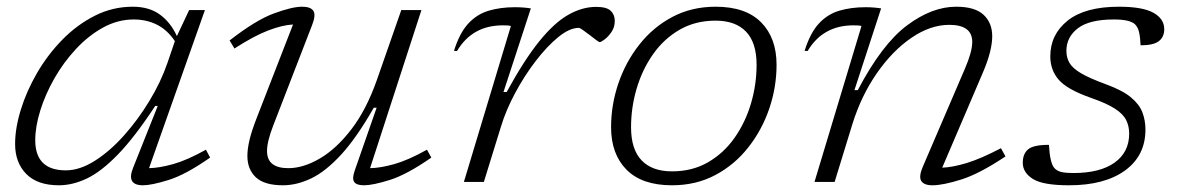

<svg xmlns="http://www.w3.org/2000/svg" viewBox="-20 -542 3512 572"><path d="M376.5 -42 450 -226.5H442.5Q381.5 -133.5 331.5 -82Q281.5 -30.5 238.8 -10.2Q196 10 155.5 10Q91.5 10 58.2 -23.8Q25 -57.5 25 -113Q25 -160 42 -215.2Q59 -270.5 90.5 -324.8Q122 -379 165.5 -423.5Q209 -468 262.2 -495Q315.5 -522 375.5 -522Q424.5 -522 456.5 -498.5Q488.5 -475 507 -434.5L543.5 -512H590.5L424 -41Q454.5 -41.5 496.2 -53.2Q538 -65 593.5 -96L606 -72.5Q533 -21.5 482.2 -5.8Q431.5 10 406 10Q355.5 10 376.5 -42ZM85 -124.5Q85 -34.5 176 -34.5Q217.5 -34.5 262.2 -62.8Q307 -91 349 -138Q391 -185 425.2 -241.5Q459.5 -298 479 -355L501 -419.5Q478.5 -453 447.5 -468.5Q416.5 -484 378.5 -484Q331 -484 287.2 -460Q243.5 -436 206.5 -396.2Q169.5 -356.5 142.2 -308.8Q115 -261 100 -212.8Q85 -164.5 85 -124.5Z M1036.5 -33 1102 -221H1093.5Q1042.5 -131.5 996.2 -81.2Q950 -31 907 -10.5Q864 10 823 10Q767.5 10 742.2 -13.8Q717 -37.5 717 -77.5Q717 -98.5 723.5 -125.8Q730 -153 745.5 -192.5L853 -469Q821.5 -467.5 779 -451.2Q736.5 -435 678.5 -397.5L664 -421.5Q742.5 -482.5 796.5 -502.2Q850.5 -522 880 -522Q906 -522 913.8 -509.2Q921.5 -496.5 909.5 -466.5L794 -168Q775.5 -120.5 775.5 -92Q775.5 -41 839 -41Q883.5 -41 932.8 -69.8Q982 -98.5 1026.8 -156.8Q1071.5 -215 1102.5 -303L1175.5 -512H1235.5L1082.5 -41Q1113.5 -41.5 1155 -53.2Q1196.5 -65 1252 -96L1265 -72.5Q1191.5 -21.5 1141 -5.8Q1090.5 10 1064.5 10Q1042 10 1035.2 0Q1028.5 -10 1036.5 -33Z M1502 -464.5Q1497.5 -466 1490.8 -466.2Q1484 -466.5 1478 -466.5Q1387 -466.5 1341.5 -390L1332.5 -390.5Q1349 -443.5 1374.8 -471.5Q1400.5 -499.5 1435.5 -510Q1470.5 -520.5 1514 -520.5Q1539.5 -520.5 1561.5 -517L1480 -268H1489.5Q1542 -364 1587 -419.5Q1632 -475 1673.5 -498.2Q1715 -521.5 1756 -521.5Q1787 -521.5 1799.2 -510Q1811.5 -498.5 1811.5 -480Q1811.5 -461 1801.8 -446.8Q1792 -432.5 1781.2 -424.5Q1770.5 -416.5 1766.5 -416.5Q1764.5 -416.5 1755.8 -423Q1747 -429.5 1737 -437.5Q1726.5 -445.5 1717 -452.2Q1707.5 -459 1704.5 -459Q1677 -459 1643.2 -431.5Q1609.5 -404 1575.8 -360Q1542 -316 1514.5 -264.5Q1487 -213 1472.5 -165L1421.5 0H1362Z M2112 -522Q2201.5 -522 2247.5 -475.5Q2293.5 -429 2293.5 -349Q2293.5 -282.5 2271.8 -218.5Q2250 -154.5 2209.2 -102.8Q2168.5 -51 2111 -20.5Q2053.5 10 1982 10Q1892.5 10 1846.5 -36.5Q1800.5 -83 1800.5 -163Q1800.5 -229.5 1822.2 -293.5Q1844 -357.5 1884.8 -409.2Q1925.5 -461 1983 -491.5Q2040.5 -522 2112 -522ZM1982 -31.5Q2042.5 -31.5 2089.2 -58.5Q2136 -85.5 2168.2 -131.2Q2200.5 -177 2217.2 -233.5Q2234 -290 2234 -349Q2234 -415 2202.5 -447.8Q2171 -480.5 2112 -480.5Q2051.5 -480.5 2004.8 -453.5Q1958 -426.5 1925.8 -380.8Q1893.5 -335 1876.8 -278.5Q1860 -222 1860 -163Q1860 -97 1891.5 -64.2Q1923 -31.5 1982 -31.5Z M2386 -390 2377 -390.5Q2393.5 -443.5 2419.2 -471.5Q2445 -499.5 2480 -510Q2515 -520.5 2558.5 -520.5Q2583 -520.5 2605 -517L2525.5 -273.5H2535.5Q2607.5 -410.5 2682 -466.2Q2756.5 -522 2828.5 -522Q2884.5 -522 2910.2 -498Q2936 -474 2936 -434Q2936 -413 2929.2 -386Q2922.5 -359 2907 -323L2787 -42.5Q2818 -43.5 2860.5 -56.5Q2903 -69.5 2962 -100.5L2975.5 -76Q2898.5 -24.5 2843.8 -7.2Q2789 10 2758 10Q2732.5 10 2724.5 -3Q2716.5 -16 2729.5 -46L2854.5 -337Q2876.5 -388 2876.5 -417Q2876.5 -468 2808 -468Q2752 -468 2695.5 -429.5Q2639 -391 2592.2 -323.8Q2545.5 -256.5 2519 -171L2466.5 0H2406.5L2546.5 -464.5Q2542 -466 2535.2 -466.2Q2528.5 -466.5 2522.5 -466.5Q2431.5 -466.5 2386 -390Z M3105 -110.5Q3108 -56 3121 -41.5Q3129 -32.5 3142.2 -29.5Q3155.5 -26.5 3177.5 -26.5Q3257 -26.5 3300.5 -57.5Q3344 -88.5 3344 -144Q3344 -166 3335.2 -184Q3326.5 -202 3302 -218Q3277.5 -234 3230 -250.5Q3159 -275.5 3134 -304.5Q3109 -333.5 3109 -374Q3109 -439.5 3161 -480.8Q3213 -522 3313.5 -522Q3384 -522 3416.2 -504Q3448.5 -486 3448.5 -455Q3448.5 -432 3432.5 -419.5Q3416.5 -407 3378 -407Q3377 -431 3373.5 -446Q3370 -461 3361.5 -469.5Q3346.5 -484 3298.5 -484Q3225.5 -484 3191.2 -457.8Q3157 -431.5 3157 -390.5Q3157 -370.5 3166 -354.8Q3175 -339 3200.2 -324Q3225.5 -309 3274.5 -291Q3324 -273 3349.2 -252Q3374.5 -231 3383.5 -207Q3392.5 -183 3392.5 -156Q3392.5 -78.5 3331.8 -34.2Q3271 10 3165 10Q3087 10 3057 -9Q3027 -28 3027 -57Q3027 -83.5 3042.8 -97Q3058.5 -110.5 3105 -110.5Z"/></svg>

Font: Newsreader Caption Light
Style: Italic
Weight: 300
Italic angle: -17°
Designer: Hugues Gentile
Foundry: Production Type
Version: Version 1.001